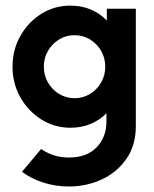

<svg xmlns="http://www.w3.org/2000/svg" viewBox="-20 -448 554 690"><path d="M127.8 87.5Q136.8 93.8 146.5 98.6Q182.6 118.1 227.8 118.1Q291.7 118.1 327.1 81.6Q362.5 45.1 362.5 -11.8V-41Q338.9 -16.7 305.9 -2.8Q272.9 11.1 233.3 11.1Q175.7 11.1 128.5 -18.8Q81.2 -48.6 53.1 -98.3Q25 -147.9 25 -208.3Q25 -268.8 53.1 -318.8Q81.2 -368.8 128.5 -398.3Q175.7 -427.8 233.3 -427.8Q273.6 -427.8 306.9 -413.5Q340.3 -399.3 363.9 -374.3V-416.7H468.1V5.6Q468.1 73.6 434.7 122.2Q401.4 170.8 346.5 196.5Q291.7 222.2 227.8 222.2Q179.2 222.2 135.1 208Q91 193.8 59 169.4ZM247.9 -95.1Q278.5 -95.1 303.5 -110.4Q328.5 -125.7 343.4 -151.4Q358.3 -177.1 358.3 -208.3Q358.3 -239.6 343.4 -265.3Q328.5 -291 303.5 -306.2Q278.5 -321.5 247.9 -321.5Q217.4 -321.5 192.4 -306.2Q167.4 -291 152.4 -265.3Q137.5 -239.6 137.5 -208.3Q137.5 -177.1 152.4 -151.4Q167.4 -125.7 192.4 -110.4Q217.4 -95.1 247.9 -95.1Z"/></svg>

Font: co2trust
Style: Bold
Weight: 700
Designer: Kristian Moeller
Foundry: Dicotype
Version: Version 1.000